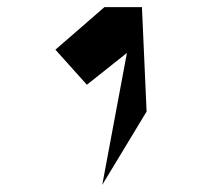

<svg xmlns="http://www.w3.org/2000/svg" viewBox="-20 -553 552 537"><path d="M390 -241 377 -533H272L135 -414L223 -316L335 -405L266 -36Z"/></svg>

Font: Ugly Stick
Style: It
Weight: 400
Designer: Stig
Foundry: Cannot Into Space Fonts
Version: Version 0.99